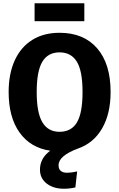

<svg xmlns="http://www.w3.org/2000/svg" viewBox="-20 -911 731 1177"><path d="M497 -891V-781H192V-891ZM457 0Q339 44 339 102Q339 148 392 148Q416 148 453 140L442 238Q407 246 372 246Q307 246 266 214Q225 182 225 129Q225 59 288 13Q167 -5 100 -98.5Q33 -192 33 -347Q33 -459 70.5 -541Q108 -623 178 -666.5Q248 -710 345 -710Q493 -710 575.5 -615Q658 -520 658 -347Q658 -213 605.5 -123Q553 -33 457 0ZM486 -347Q486 -476 451 -533Q416 -590 345 -590Q274 -590 239.5 -532.5Q205 -475 205 -347Q205 -219 240 -161Q275 -103 345 -103Q417 -103 451.5 -160.5Q486 -218 486 -347Z"/></svg>

Font: Fira Sans BGR
Style: Bold
Weight: 700
Designer: bBox Type GmbH & Carrois Corporate GbR & Edenspiekermann AG
Foundry: bBox Type GmbH & Carrois Corporate GbR & Edenspiekermann AG
Version: Version 4.301